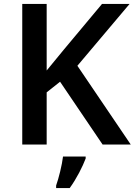

<svg xmlns="http://www.w3.org/2000/svg" viewBox="-20 -734 684 975"><path d="M644 0 373 -400 638 -714H498L305 -483C276 -447 246 -411 217 -376V-714H93V0H217V-265L285 -319L501 0ZM415 71V61H300C295 104 278 172 265 208V221H334C369 173 400 111 415 71Z"/></svg>

Font: Noto Sans Kayah Li SemiBold
Style: Regular
Weight: 600
Designer: Monotype Design Team, Sérgio Martins
Foundry: Monotype Imaging Inc.
Version: Version 2.002